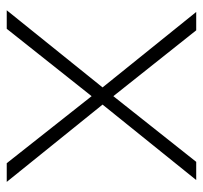

<svg xmlns="http://www.w3.org/2000/svg" viewBox="-36 -566 602 570"><g transform="rotate(90 265.0 -281.0)"><path d="M290.5 -284.5 520 0H464.5L265.5 -252L65.5 0H10.5L239.5 -284.5L15.5 -562.5H70L265.5 -316.5L460.5 -562.5H514.5Z"/></g></svg>

Font: Russisch Sans ExtraLight
Style: Regular
Weight: 200
Width: 4
Designer: Michael Sharanda (font) & Cristiano Sobral (main changes)
Foundry: Michael Sharanda
Version: Version 2.00;September 8, 2020;FontCreator 13.0.0.2681 64-bi